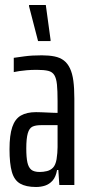

<svg xmlns="http://www.w3.org/2000/svg" viewBox="-20 -739 354 767"><path d="M124 8Q84 8 60.5 -5.5Q37 -19 27.5 -52Q18 -85 18 -143Q18 -199 29 -231.5Q40 -264 63.5 -277.5Q87 -291 124 -291Q134 -291 145.5 -290.5Q157 -290 169 -289.5Q181 -289 192 -288.5Q203 -288 210 -288V-335Q210 -377 207.5 -401.5Q205 -426 197 -439Q189 -452 172.5 -456Q156 -460 127 -460Q105 -460 87.5 -458.5Q70 -457 57 -455Q44 -453 35 -451V-508Q49 -510 78 -514Q107 -518 147 -518Q176 -518 198 -513.5Q220 -509 235 -497.5Q250 -486 259.5 -466Q269 -446 273 -416.5Q277 -387 277 -345V0H217L213 -60H208Q203 -32 190 -17.5Q177 -3 160 2.5Q143 8 124 8ZM139 -52Q153 -52 167.5 -55.5Q182 -59 192 -69.5Q202 -80 206 -103Q210 -129 210 -151.5Q210 -174 210 -202V-239H143Q122 -239 109.5 -233Q97 -227 91 -206.5Q85 -186 85 -146Q85 -110 89.5 -90Q94 -70 105 -61Q116 -52 139 -52ZM132 -575 96 -714V-719H163L182 -580V-575Z"/></svg>

Font: Saira UltraCondensed Medium
Style: Regular
Weight: 500
Width: 1
Designer: Hector Gatti with collaboration of the Omnibus-Type team
Foundry: Omnibus-Type
Version: Version 1.101